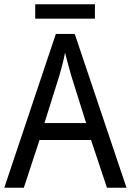

<svg xmlns="http://www.w3.org/2000/svg" viewBox="-20 -874 610 894"><path d="M422 -854H144V-787H422ZM478 0H569L328 -716H240L0 0H91L164 -222H404ZM311 -524 381 -301H187L257 -524C265 -551 276 -592 283 -629C289 -602 305 -547 311 -524Z"/></svg>

Font: Noto Sans Sinhala UI SemiCondensed
Style: Regular
Weight: 400
Width: 4
Designer: Jelle Bosma - Monotype Design Team
Foundry: Monotype Imaging Inc.
Version: Version 2.006